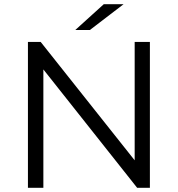

<svg xmlns="http://www.w3.org/2000/svg" viewBox="-20 -901 853 921"><path d="M573 -881H478L341 -757H411ZM626 -700V-132L175 -700H114V0H188V-568L638 0H699V-700Z"/></svg>

Font: Talent
Style: Regular
Weight: 400
Designer: Mike Powis
Version: Version 1.001;hotconv 1.0.109;makeotfexe 2.5.65596